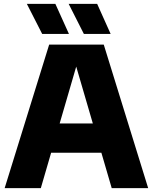

<svg xmlns="http://www.w3.org/2000/svg" viewBox="-20 -970 788 990"><path d="M4 0 233.5 -740H515L744 0H556L364 -657.5H382L190.5 0ZM180.5 -182.5 221 -333.5H526.5L566.5 -182.5ZM412.5 -795 334 -950H481L550.5 -795ZM197.5 -795 118.5 -950H265.5L335.5 -795Z"/></svg>

Font: Encode Sans SC ExtraBold
Style: Regular
Weight: 800
Version: Version 3.002